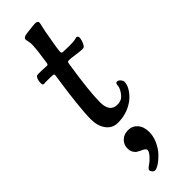

<svg xmlns="http://www.w3.org/2000/svg" viewBox="-308 -629 940 940"><g transform="rotate(-45 162.0 -159.5)"><path d="M153.8 -123.5Q153.8 -54.7 206.5 -54.7Q225.1 -54.7 238.8 -63.5Q251.5 -72.8 261.7 -89.4Q272 -106 272.9 -118.7Q274.4 -136.7 282.7 -136.7Q293.9 -136.7 301.8 -127.2Q309.6 -117.7 309.6 -109.9Q309.6 -86.9 292.5 -62.5Q275.4 -38.1 253.4 -22.9Q206.5 9.8 145 9.8Q107.4 9.8 85.2 -20Q63 -49.8 63 -96.7Q63 -134.8 70.3 -201.7Q77.6 -268.6 85.2 -319.8Q92.8 -371.1 92.8 -371.6Q92.8 -379.9 86.9 -380.4Q72.8 -381.8 43.9 -381.8Q38.1 -381.8 33 -381.6Q27.8 -381.3 26.4 -381.1Q24.9 -380.9 21.5 -381.3Q14.6 -381.8 14.6 -394.5Q14.6 -416 23.9 -430.2Q27.3 -435.5 40.5 -435.5Q48.3 -435.5 62 -435.1Q75.7 -434.6 85.9 -434.1Q96.2 -433.6 97.7 -433.6Q100.6 -433.6 102.1 -435.3Q103.5 -437 104 -438.2Q104.5 -439.5 105.5 -443.8Q117.2 -516.1 118.7 -557.6Q119.1 -568.4 116 -582.5Q112.8 -596.7 113.3 -600.6Q114.7 -606.4 120.6 -610.1Q126.5 -613.8 144 -615.7Q191.9 -621.6 201.7 -621.6Q220.2 -621.6 220.2 -608.4Q220.2 -606.4 218.8 -599.9Q217.3 -593.3 214.4 -581.1Q211.4 -568.8 209.5 -557.6Q190.4 -453.6 190.4 -438Q190.4 -430.2 192.6 -428.2Q194.8 -426.3 203.1 -425.8Q241.7 -424.3 264.6 -425.3Q279.8 -426.3 287.1 -428.5Q294.4 -430.7 295.9 -430.7Q307.1 -430.7 307.1 -417Q307.1 -411.1 303.7 -399.4Q301.3 -391.1 296.9 -382.8Q292.5 -373.5 288.3 -370.8Q284.2 -368.2 275.4 -368.2Q263.2 -368.2 233.6 -372.6Q204.1 -377 192.9 -377Q185.5 -377 183.1 -374.3Q180.7 -371.6 179.7 -363.3Q153.8 -199.2 153.8 -123.5ZM88.9 282.2Q88.9 273.9 108.9 261.2Q121.1 253.4 137.2 235.8Q153.3 218.3 153.3 206.5Q153.3 200.2 146.7 195.3Q140.1 190.4 130.6 186.3Q121.1 182.1 111.6 176.5Q102.1 170.9 95.5 159.4Q88.9 147.9 88.9 131.8Q88.9 104.5 107.4 87.2Q126 69.8 154.3 69.8Q183.6 69.8 202.6 91.3Q221.7 112.8 221.7 150.4Q221.7 180.2 208 209.7Q194.3 239.3 175.5 259Q156.7 278.8 138.2 291Q119.6 303.2 108.9 303.2Q101.6 303.2 95.2 295.9Q88.9 288.6 88.9 282.2Z"/></g></svg>

Font: Cooper* Medium
Style: Italic
Weight: 500
Italic angle: -7°
Designer: Owen Earl
Foundry: indestructible type*
Version: Version 0.001